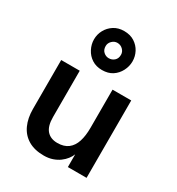

<svg xmlns="http://www.w3.org/2000/svg" viewBox="-196 -949 1001 1085"><g transform="rotate(30 305.0 -406.5)"><path d="M526 -505V0H404V-83Q398 -67 385 -50Q372 -33 353 -19Q334 -5 309 3.5Q284 12 253 12Q192 12 151 -12.5Q110 -37 89.5 -81.5Q69 -126 69 -186V-505H190V-203Q190 -144 214.5 -116Q239 -88 284 -88Q327 -88 353.5 -108.5Q380 -129 392 -166.5Q404 -204 404 -256V-505ZM296 -571Q258 -571 230 -589Q202 -607 186.5 -637Q171 -667 171 -699Q171 -732 186.5 -760.5Q202 -789 230 -807Q258 -825 296 -825Q336 -825 364 -807Q392 -789 407 -760.5Q422 -732 422 -699Q422 -667 406.5 -637Q391 -607 363.5 -589Q336 -571 296 -571ZM296 -648Q317 -648 332 -661.5Q347 -675 347 -699Q347 -719 332 -733.5Q317 -748 296 -748Q277 -748 262 -733.5Q247 -719 247 -699Q247 -675 262 -661.5Q277 -648 296 -648Z"/></g></svg>

Font: Inclusive Sans SemiBold
Style: Regular
Weight: 600
Designer: Olivia King
Foundry: Olivia King
Version: Version 2.004